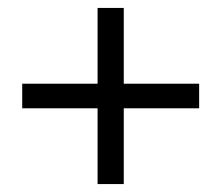

<svg xmlns="http://www.w3.org/2000/svg" viewBox="-20 -584 558 484"><path d="M226 -120V-564H292V-120ZM36 -311V-373H482V-311Z"/></svg>

Font: Platypi Light
Style: Bold
Weight: 700
Version: Version 1.200